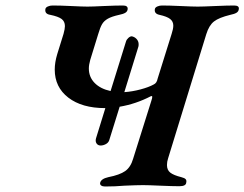

<svg xmlns="http://www.w3.org/2000/svg" viewBox="-20 -674 888 698"><path d="M848 -640Q847 -632 839.5 -627.5Q832 -623 817 -620Q776 -610 758 -596Q740 -582 730 -550L591 -98Q587 -86 587 -74Q587 -56 599 -46.5Q611 -37 639 -30Q651 -27 655 -22.5Q659 -18 657 -10Q656 3 632 3Q608 3 562 1Q518 -1 500 -1Q479 -1 433 1Q399 4 362 4Q353 4 348 0.5Q343 -3 344 -9Q347 -24 374 -30Q415 -38 435 -52Q455 -66 464 -97L530 -307Q534 -319 533.5 -322.5Q533 -326 528 -324Q474 -296 415 -286L377 -164Q374 -155 364.5 -150Q355 -145 346 -145Q336 -145 331 -152.5Q326 -160 329 -171L363 -281H362Q278 -281 228.5 -319Q179 -357 179 -421Q179 -447 188 -477L211 -551Q216 -569 216 -579Q216 -596 204 -605Q192 -614 163 -620Q142 -623 145 -641Q146 -647 154 -650.5Q162 -654 171 -654Q198 -654 240 -652Q280 -650 298 -650Q316 -650 356 -652Q402 -654 427 -654Q446 -654 444 -640Q443 -632 435.5 -627.5Q428 -623 413 -620Q386 -614 372 -606Q358 -598 351 -586Q344 -574 337 -550L308 -456Q303 -438 303 -425Q303 -394 324 -372.5Q345 -351 382 -343L438 -523Q440 -530 446.5 -536Q453 -542 459 -542L463 -541Q472 -538 478 -530.5Q484 -523 484 -513Q484 -507 483 -504L432 -339Q461 -341 491 -349Q521 -357 539 -367Q550 -372 553 -388L604 -551Q610 -569 610 -581Q610 -596 598.5 -605Q587 -614 560 -620Q540 -624 543 -641Q544 -647 552 -650.5Q560 -654 569 -654Q594 -654 638 -652Q680 -650 699 -650Q717 -650 761 -652Q807 -654 831 -654Q851 -654 848 -640Z"/></svg>

Font: EB Garamond SemiBold
Style: Italic
Weight: 600
Italic angle: -17.2°
Designer: Georg Duffner and Octavio Pardo
Foundry: Georg Duffner
Version: Version 1.000